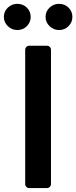

<svg xmlns="http://www.w3.org/2000/svg" viewBox="-57 -961 390 981"><path d="M71.7 -20.6V-706.7Q71.7 -715.2 77.8 -721.2Q83.8 -727.3 92.3 -727.3H182.5Q191.4 -727.3 197.4 -721.2Q203.5 -715.2 203.5 -706.7V-20.6Q203.5 -12.1 197.4 -6Q191.4 0 182.5 0H92.3Q83.8 0 77.8 -6Q71.7 -12.1 71.7 -20.6ZM-37.3 -874.3Q-37.3 -902.7 -16.9 -922.1Q3.6 -941.4 31.6 -941.4Q60.4 -941.4 80.1 -922.1Q99.8 -902.7 99.8 -874.3Q99.8 -847.3 80.1 -827.4Q60.4 -807.5 31.6 -807.5Q3.6 -807.5 -16.9 -827.4Q-37.3 -847.3 -37.3 -874.3ZM175.8 -874.3Q175.8 -902.7 196.2 -922.1Q216.6 -941.4 244.7 -941.4Q273.4 -941.4 293.1 -922.1Q312.9 -902.7 312.9 -874.3Q312.9 -847.3 293.1 -827.4Q273.4 -807.5 244.7 -807.5Q216.6 -807.5 196.2 -827.4Q175.8 -847.3 175.8 -874.3Z"/></svg>

Font: DeltaSans SemiBold
Style: Regular
Weight: 600
Designer: Rasmus Andersson
Foundry: rsms
Version: Version 3.012